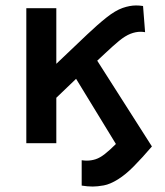

<svg xmlns="http://www.w3.org/2000/svg" viewBox="-20 -525 606 704"><path d="M279.5 155.5V62.5Q289.5 64 298.5 64Q314.5 64 330.8 58.8Q347 53.5 365 39.2Q383 25 405 3L259 -236L186.5 -166.5V0H76.5V-495H186.5V-291L299.5 -398.5Q338 -435 370.5 -460.8Q403 -486.5 429.5 -495.8Q456 -505 479 -505Q491.5 -505 504.5 -503L512 -407Q503.5 -408.5 495 -408.5Q477.5 -408.5 458.2 -401Q439 -393.5 416.2 -374.8Q393.5 -356 365.5 -329.5L336.5 -302.5L537 12Q501 54 471.2 84.2Q441.5 114.5 412.8 132.5Q384 150.5 360.5 154.8Q337 159 320 159Q301 159 279.5 155.5Z"/></svg>

Font: Geologica EX
Style: Regular
Weight: 400
Designer: Sindre Bremnes, Frode Helland
Foundry: Monokrom Skriftforlag AS
Version: Version 1.010;gftools[0.9.28]